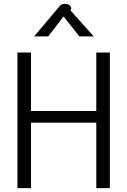

<svg xmlns="http://www.w3.org/2000/svg" viewBox="-20 -971 657 991"><path d="M70 -700H140V-398H477V-700H547V0H477V-338H140V0H70ZM281 -931Q290 -943 296.5 -947Q303 -951 314 -951Q333 -951 342 -941Q351 -931 346 -923L343 -918L464 -783H390L308 -886L229 -783H156Z"/></svg>

Font: Niramit Light
Style: Regular
Weight: 300
Designer: Katatrad Aksorn Co.,Ltd.
Foundry: Cadson Demak Co.,Ltd.
Version: Version 1.000; ttfautohint (v1.6)